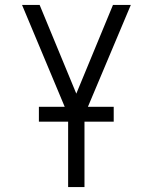

<svg xmlns="http://www.w3.org/2000/svg" viewBox="-20 -755 616 775"><path d="M255 0H321V-291L508 -735H436L288 -377L140 -735H69L255 -291ZM137 -264H439V-324H137Z"/></svg>

Font: Iosevka Sparkle Light
Style: Regular
Weight: 300
Designer: Belleve Invis
Foundry: Belleve Invis
Version: Version 4.5.0; ttfautohint (v1.8.3)